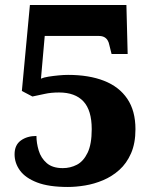

<svg xmlns="http://www.w3.org/2000/svg" viewBox="-20 -734 607 764"><path d="M250 10Q174 10 127.5 -8Q81 -26 59.5 -55.5Q38 -85 38 -120Q38 -157 63 -175Q88 -193 125 -193Q125 -165 134 -135Q143 -105 166 -85Q189 -65 230 -65Q260 -65 286 -78.5Q312 -92 328.5 -126Q345 -160 345 -220Q345 -295 312 -330.5Q279 -366 215 -366Q183 -366 158.5 -360.5Q134 -355 109 -350L67 -372L99 -714H483L488 -519H424L415 -555Q413 -566 408 -574Q403 -582 394.5 -586.5Q386 -591 372 -591H158L143 -421Q154 -426 173 -429Q192 -432 213 -434Q234 -436 251 -436Q334 -436 394 -412.5Q454 -389 486.5 -341Q519 -293 519 -220Q519 -164 501.5 -124Q484 -84 455 -58Q426 -32 390.5 -17Q355 -2 318.5 4Q282 10 250 10Z"/></svg>

Font: Noto Rashi Hebrew ExtraBold
Style: Regular
Weight: 800
Version: Version 1.006